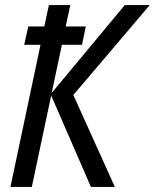

<svg xmlns="http://www.w3.org/2000/svg" viewBox="-20 -734 608 754"><path d="M139 -558H75L91 -630H154L172 -714H256L238 -630H317L302 -558H223L183 -369L470 -714H568L268 -361L431 0H337L181 -359L105 0H21Z"/></svg>

Font: Noto Sans UI Narrow
Style: Italic
Weight: 400
Width: 4
Italic angle: -12°
Designer: Monotype Design Team
Foundry: Monotype Imaging Inc.
Version: Version 1.001